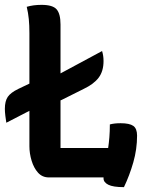

<svg xmlns="http://www.w3.org/2000/svg" viewBox="-46 -730 616 790"><path d="M155 0Q128 0 110.5 -19.5Q93 -39 84 -69Q75 -99 75 -128V-274L-20 -225Q-22 -237 -24 -253.5Q-26 -270 -26 -282Q-26 -314 -14 -331.5Q-2 -349 29 -364L75 -386V-594Q75 -626 72.5 -651.5Q70 -677 64 -702Q78 -706 92.5 -708Q107 -710 125 -710Q171 -710 187 -691.5Q203 -673 203 -629V-428L374 -520Q380 -501 380 -479Q380 -437 360 -410.5Q340 -384 298 -364L208 -319Q206 -318 203 -317V-121H399Q402 -141 404 -165Q406 -189 406 -218Q424 -223 450 -223Q487 -223 502.5 -212Q518 -201 518 -172Q518 -116 502.5 -62Q487 -8 464 40Q419 40 399.5 30Q380 20 380 4Q380 2 380 0Z"/></svg>

Font: Recursive Sn Csl St SmB
Style: Regular
Weight: 600
Version: Version 1.079;hotconv 1.0.112;makeotfexe 2.5.65598; ttfautoh